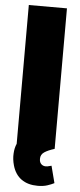

<svg xmlns="http://www.w3.org/2000/svg" viewBox="-61 -760 414 990"><g transform="rotate(5 145.5 -264.5)"><path d="M35.5 41.5Q36.9 13.5 46.9 -8.9V-727.3H244.3V0Q209.9 10.7 191.6 23.1Q173.3 35.5 173.3 56.8Q172.9 74.9 182.4 84.3Q191.8 93.8 206 93.8Q215.2 93.8 222.1 91.4Q229 89.1 235.8 88.1L258.5 176.1Q244.3 183.6 223.2 190.5Q202.1 197.4 173.3 197.4Q122.5 197.4 89.1 173.7Q55.8 149.9 42.6 103.7Q33.4 71.4 35.5 41.5Z"/></g></svg>

Font: Inter P Black
Style: Regular
Weight: 900
Designer: Rasmus Andersson
Foundry: rsms
Version: Version 3.018;git-588b23468